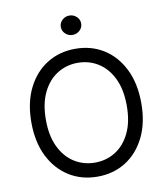

<svg xmlns="http://www.w3.org/2000/svg" viewBox="-99 -1014 960 1105"><g transform="rotate(-10 381.0 -461.5)"><path d="M381.3 9.8Q288.6 9.8 215.8 -35.6Q143.1 -81.1 101.3 -164.8Q59.6 -248.5 59.6 -363.3Q59.6 -478.5 101.3 -562.5Q143.1 -646.5 215.8 -691.9Q288.6 -737.3 381.3 -737.3Q474.6 -737.3 546.9 -691.9Q619.1 -646.5 660.6 -562.5Q702.1 -478.5 702.1 -363.3Q702.1 -248.5 660.6 -164.8Q619.1 -81.1 546.9 -35.6Q474.6 9.8 381.3 9.8ZM381.3 -72.3Q447.3 -72.3 500.7 -105.7Q554.2 -139.2 585.7 -204.1Q617.2 -269 617.2 -363.3Q617.2 -458 585.7 -523.2Q554.2 -588.4 500.7 -621.8Q447.3 -655.3 381.3 -655.3Q315.4 -655.3 261.7 -621.8Q208 -588.4 176.3 -523.2Q144.5 -458 144.5 -363.3Q144.5 -269 176.3 -204.1Q208 -139.2 261.7 -105.7Q315.4 -72.3 381.3 -72.3ZM381.3 -818.4Q356.9 -818.4 339.4 -835Q321.8 -851.6 321.8 -875Q321.8 -898.4 339.4 -915Q356.9 -931.6 381.3 -931.6Q405.8 -931.6 423.3 -915Q440.9 -898.4 440.9 -875Q440.9 -851.6 423.3 -835Q405.8 -818.4 381.3 -818.4Z"/></g></svg>

Font: GitLab Sans
Style: Regular
Weight: 400
Designer: Rasmus Andersson
Foundry: Modifications by GitLab B.V., manufactured by rsms
Version: Version 4.000;git-c8fb6b7